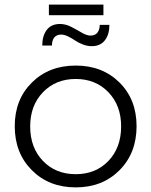

<svg xmlns="http://www.w3.org/2000/svg" viewBox="-20 -810 656 832"><path d="M191.9 -790H428.2V-744.1H191.9ZM454.1 -702.1Q454.1 -661.1 434.6 -635.5Q415 -609.9 377 -609.9Q357.9 -609.9 338.1 -617.7Q318.4 -625.5 304.7 -635Q291 -644.5 274.7 -652.3Q258.3 -660.2 245.1 -660.2Q225.1 -660.2 215.1 -647.5Q205.1 -634.8 205.1 -612.8H163.1Q163.1 -654.8 182.6 -680.4Q202.1 -706.1 240.2 -706.1Q264.6 -706.1 289.1 -693.4Q313.5 -680.7 334.7 -668.2Q356 -655.8 372.1 -655.8Q392.1 -655.8 402.1 -668.5Q412.1 -681.2 412.1 -702.1ZM571.8 -263.2Q571.8 -146.5 497.8 -72.3Q423.8 2 308.1 2Q192.4 2 118.2 -72.3Q43.9 -146.5 43.9 -263.2Q43.9 -378.9 118.2 -452.4Q192.4 -525.9 308.1 -525.9Q423.8 -525.9 497.8 -452.4Q571.8 -378.9 571.8 -263.2ZM110.8 -262.2Q110.8 -170.4 166 -112.8Q221.2 -55.2 308.1 -55.2Q395 -55.2 450 -112.8Q504.9 -170.4 504.9 -262.2Q504.9 -353 449.7 -410.4Q394.5 -467.8 308.1 -467.8Q221.7 -467.8 166.3 -410.4Q110.8 -353 110.8 -262.2Z"/></svg>

Font: Montserrat arm Light
Style: Regular
Weight: 300
Designer: Julieta Ulanovsky
Foundry: Julieta Ulanovsky
Version: Version 6.000;PS 006.000;hotconv 1.0.88;makeotf.lib2.5.64775